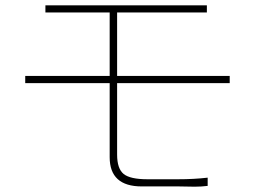

<svg xmlns="http://www.w3.org/2000/svg" viewBox="-20 -661 960 723"><path d="M762 39Q738 42 713 42L654 41H514Q393 41 393 -69V-348H75V-375H393V-614H151V-641H759V-614H421V-375H845V-348H421V-79Q421 -26 445.5 -6Q470 14 535 14H650Q710 14 762 8Z"/></svg>

Font: LINE Seed Sans KR Thin
Style: Regular
Weight: 250
Designer: LINE BX Design & Sandoll Inc & Dalton Maag Ltd
Foundry: Sandoll Inc.
Version: Version 1.000